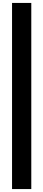

<svg xmlns="http://www.w3.org/2000/svg" viewBox="-20 -960 295 1307"><path d="M62 327V-940H193V327Z"/></svg>

Font: Alfa Slab One
Style: Regular
Weight: 400
Designer: JM Sole
Foundry: JM Sole
Version: Version 1.001